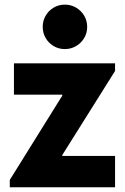

<svg xmlns="http://www.w3.org/2000/svg" viewBox="-20 -794 530 814"><path d="M21.5 -31.2 244.1 -388.7V-392.6H39.1V-525.4H467.8V-493.2L244.1 -136.7V-132.8H467.8V0H21.5ZM161.1 -679.7Q161.1 -706.1 173.6 -727.5Q186 -749 207.5 -761.7Q229 -774.4 254.9 -774.4Q280.8 -774.4 302.5 -761.7Q324.2 -749 336.9 -727.5Q349.6 -706.1 349.6 -679.7Q349.6 -654.3 336.9 -632.8Q324.2 -611.3 302.5 -598.6Q280.8 -585.9 254.9 -585.9Q229 -585.9 207.5 -598.6Q186 -611.3 173.6 -632.8Q161.1 -654.3 161.1 -679.7Z"/></svg>

Font: Reddit Sans Vanilla ExtraBold
Style: Regular
Weight: 800
Designer: Stephen Hutchings
Foundry: Reddit
Version: Version 1.013